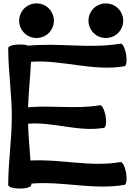

<svg xmlns="http://www.w3.org/2000/svg" viewBox="-20 -1081 808 1122"><path d="M295 -960C295 -987 284 -1013 265 -1032C246 -1051 220 -1061 193 -1061C167 -1061 141 -1051 122 -1032C103 -1013 92 -987 92 -960C92 -933 103 -907 122 -888C141 -869 167 -859 193 -859C220 -859 246 -869 265 -888C284 -907 295 -933 295 -960ZM700 -960C700 -987 689 -1013 670 -1032C651 -1051 625 -1061 598 -1061C572 -1061 546 -1051 527 -1032C508 -1013 497 -987 497 -960C497 -933 508 -907 527 -888C546 -869 572 -859 598 -859C625 -859 651 -869 670 -888C689 -907 700 -933 700 -960ZM28 -800C28 -666 49 -534 49 -400C49 -266 28 -134 28 0C28 12 59 21 96 21C133 21 163 12 163 0C163 -3 163 -6 163 -8C344 -24 528 31 708 -1C719 -3 723 -34 717 -71C710 -108 696 -136 684 -134C510 -103 333 -153 158 -143C153 -214 146 -286 144 -358C292 -370 440 -308 588 -334C599 -336 603 -367 597 -404C590 -440 576 -469 564 -466C426 -442 284 -467 144 -454C147 -543 157 -631 161 -720C343 -733 526 -662 708 -694C719 -696 723 -727 717 -764C710 -800 696 -829 684 -826C506 -795 324 -832 145 -814C133 -819 115 -821 96 -821C59 -821 28 -812 28 -800Z"/></svg>

Font: Nupuram Expanded Bold
Style: Regular
Weight: 700
Width: 7
Designer: Santhosh Thottingal (santhosh.thottingal@gmail.com)
Foundry: SMC
Version: Version 1.000